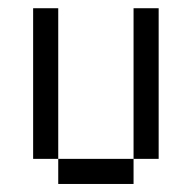

<svg xmlns="http://www.w3.org/2000/svg" viewBox="-20 -458 478 478"><path d="M312.5 -437.5H375V-62.5H312.5ZM125 -62.5H312.5V0H125ZM62.5 -437.5H125V-62.5H62.5Z"/></svg>

Font: Pixel Operator
Style: Regular
Weight: 400
Designer: Jayvee Enaguas (HarvettFox96)
Version: 2016.04.25